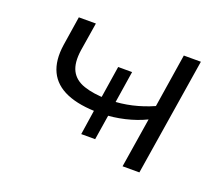

<svg xmlns="http://www.w3.org/2000/svg" viewBox="-88 -620 878 751"><g transform="rotate(20 351.0 -244.5)"><path d="M483 0 516 -207Q477 -188 430 -177Q383 -166 336 -165L365 -183L346 -63H288L306 -182L326 -165Q243 -165 190 -187.5Q137 -210 115.5 -255Q94 -300 104 -367L123 -489H194L175 -371Q167 -317 183 -285.5Q199 -254 238.5 -240.5Q278 -227 337 -226L312 -218L334 -359H392L370 -218L349 -226Q394 -227 438 -237Q482 -247 525 -266L560 -489H631L553 0Z"/></g></svg>

Font: Nunito Sans 10pt Expanded Light
Style: Italic
Weight: 300
Width: 7
Italic angle: -9°
Designer: Vernon Adams
Foundry: Vernon Adams
Version: Version 3.101;gftools[0.9.27]